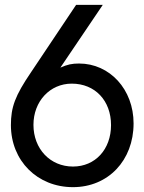

<svg xmlns="http://www.w3.org/2000/svg" viewBox="-20 -759 596 792"><path d="M294 -739 108 -461C42 -364 25 -317 25 -243C25 -96 134 13 281 13C426 13 531 -97 531 -250C531 -390 433 -497 306 -497C277 -497 258 -493 229 -480L404 -739ZM281 -72C187 -72 118 -145 118 -244C118 -341 186 -414 276 -414C372 -414 438 -344 438 -243C438 -143 373 -72 281 -72Z"/></svg>

Font: Involve Medium
Style: Regular
Weight: 500
Designer: Stefan Peev
Foundry: Context Ltd.
Version: Version 1.001